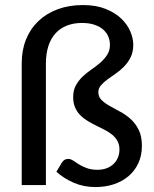

<svg xmlns="http://www.w3.org/2000/svg" viewBox="-20 -750 626 778"><path d="M316 -729.5Q369 -729.5 407.8 -714Q446.5 -698.5 471.2 -674.8Q496 -651 508 -622.8Q520 -594.5 520 -569Q520 -539.5 509.5 -518.2Q499 -497 483.2 -480.8Q467.5 -464.5 449.2 -452Q431 -439.5 415.2 -428Q399.5 -416.5 389 -404.2Q378.5 -392 378.5 -376.5Q378.5 -357.5 391.5 -344.8Q404.5 -332 424.2 -320.8Q444 -309.5 466.8 -297.5Q489.5 -285.5 509.2 -267.8Q529 -250 542 -224Q555 -198 555 -159.5Q555 -119.5 540.5 -88.5Q526 -57.5 500.5 -36Q475 -14.5 440.8 -3.2Q406.5 8 367 8Q319 8 278.8 -9.5Q238.5 -27 208.5 -54L231 -91.5Q235.5 -98.5 241.5 -102.2Q247.5 -106 257 -106Q266.5 -106 276.8 -99Q287 -92 300.2 -83.8Q313.5 -75.5 331.8 -68.8Q350 -62 375.5 -62Q395.5 -62 412 -68.2Q428.5 -74.5 440 -85.5Q451.5 -96.5 457.8 -111.5Q464 -126.5 464 -144Q464 -164 456 -178.5Q448 -193 434.8 -204Q421.5 -215 404.8 -223.5Q388 -232 370.2 -240.8Q352.5 -249.5 335.8 -259.5Q319 -269.5 305.8 -282.8Q292.5 -296 284.5 -314Q276.5 -332 276.5 -357Q276.5 -384.5 287.5 -404.2Q298.5 -424 315 -439.8Q331.5 -455.5 351 -468.8Q370.5 -482 387 -496.5Q403.5 -511 414.5 -528.2Q425.5 -545.5 425.5 -569Q425.5 -585 419.2 -600.8Q413 -616.5 399.5 -629Q386 -641.5 364.2 -649.2Q342.5 -657 312 -657Q278.5 -657 251.5 -646.5Q224.5 -636 205.5 -615.5Q186.5 -595 176.2 -563.8Q166 -532.5 166 -491.5V0H68V-494.5Q68 -547 85.5 -590.2Q103 -633.5 135.5 -664.5Q168 -695.5 213.8 -712.5Q259.5 -729.5 316 -729.5Z"/></svg>

Font: LatoLatin Medium
Style: Regular
Weight: 500
Designer: Lukasz Dziedzic with Adam Twardoch and Botio Nikoltchev
Foundry: tyPoland Lukasz Dziedzic
Version: Version 2.015; 2015-08-06; http://www.latofonts.com/